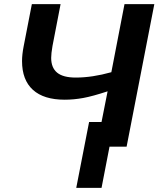

<svg xmlns="http://www.w3.org/2000/svg" viewBox="-20 -708 765 927"><path d="M508.8 0 470.2 199.2H348.1L410.2 -119.1H470.2L499.5 -267.1Q427.2 -243.2 381.6 -234.9Q335.9 -226.6 292.5 -226.6Q191.4 -226.6 138.9 -274.2Q86.4 -321.8 86.4 -413.1Q86.4 -444.3 94.2 -484.4L133.8 -688H272.5L233.4 -485.8Q227.1 -449.2 227.1 -428.7Q227.1 -380.9 255.9 -357.2Q284.7 -333.5 345.7 -333.5Q425.3 -333.5 517.6 -359.4L581.1 -688H725.1L591.3 0Z"/></svg>

Font: Liberation Sans
Style: Bold Italic
Weight: 700
Italic angle: -12°
Designer: Steve Matteson
Foundry: Ascender Corporation
Version: Version 2.1.5